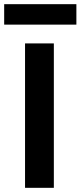

<svg xmlns="http://www.w3.org/2000/svg" viewBox="-46 -900 386 920"><path d="M320 -782V-880H-26V-782ZM212 0V-692H74V0Z"/></svg>

Font: RazerF5
Style: Bold
Weight: 700
Foundry: Razer Inc.
Version: Version 2